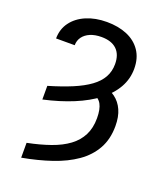

<svg xmlns="http://www.w3.org/2000/svg" viewBox="-169 -843 978 1163"><g transform="rotate(20 320.0 -262.0)"><path d="M108.9 -162.1V-250Q194.8 -275.4 258.8 -302.2Q322.8 -329.1 365 -359.9Q407.2 -390.6 428.5 -428.5Q449.7 -466.3 449.7 -513.7Q449.7 -575.7 415.5 -608.2Q381.3 -640.6 316.9 -640.6Q275.4 -640.6 244.9 -627.7Q214.4 -614.7 197.5 -591.6Q180.7 -568.4 180.7 -538.1H60.5Q61 -598.6 94 -643.3Q127 -688 184.8 -712.6Q242.7 -737.3 316.9 -737.3Q391.1 -737.3 447.8 -713.4Q504.4 -689.5 536.4 -642.3Q568.4 -595.2 568.4 -526.9Q568.4 -461.4 536.4 -404.8Q504.4 -348.1 444.3 -302Q384.3 -255.9 299.3 -220.7Q214.4 -185.5 108.9 -162.1ZM380.4 -301.8 423.3 -369.1Q471.7 -358.9 506.8 -333Q542 -307.1 561 -264.6Q580.1 -222.2 580.1 -162.1Q580.1 -77.6 545.2 -15.1Q510.3 47.4 447 91.6Q383.8 135.7 297.6 165Q211.4 194.3 108.9 212.9V117.2Q191.4 100.6 256.3 77.6Q321.3 54.7 366.5 21.2Q411.6 -12.2 435.3 -58.8Q459 -105.5 459 -168.5Q459 -226.6 441.4 -258.5Q423.8 -290.5 380.4 -301.8Z"/></g></svg>

Font: Inter 17pt Medium
Style: Regular
Weight: 500
Version: Version 4.001;git-66647c0bb